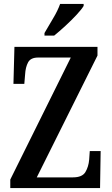

<svg xmlns="http://www.w3.org/2000/svg" viewBox="-20 -951 565 971"><path d="M32 0V-43L338 -660H173Q135 -660 122 -635.5Q109 -611 107 -575L103 -527H48L53 -714H473V-670L166 -54H349Q396 -54 412 -81Q428 -108 431 -144L434 -187H489L486 0ZM205 -784Q225 -819 248.5 -858Q272 -897 284 -931H403V-921Q393 -904 367.5 -876.5Q342 -849 311 -820.5Q280 -792 254 -771H205Z"/></svg>

Font: Noto Serif Tamil ExtraCondensed SemiBold
Style: Italic
Weight: 600
Width: 2
Italic angle: -12°
Designer: Indian Type Foundry, Tom Grace, and the Monotype Design Team
Foundry: Monotype Imaging Inc.
Version: Version 2.003; ttfautohint (v1.8.4.7-5d5b)